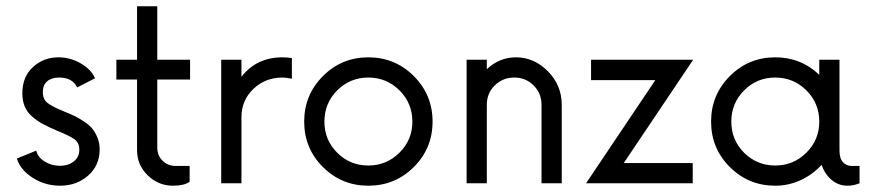

<svg xmlns="http://www.w3.org/2000/svg" viewBox="-20 -589 2805 617"><path d="M172.9 7.8Q125 7.8 85.2 -17.6Q45.4 -43 34.2 -79.6L96.7 -105Q101.1 -84 123.3 -70.1Q145.5 -56.2 172.9 -56.2Q199.2 -56.2 217 -70.1Q234.9 -84 234.9 -107.9Q234.9 -129.9 219.7 -141.1Q204.6 -152.3 163.6 -168.9Q134.8 -181.2 116.5 -191.2Q98.1 -201.2 82.3 -215.3Q66.4 -229.5 59.1 -247.6Q51.8 -265.6 51.8 -289.1Q51.8 -342.3 85.9 -373.5Q120.1 -404.8 167.5 -404.8Q206.1 -404.8 240 -385Q273.9 -365.2 285.2 -337.4L228 -308.1Q212.9 -339.8 169.9 -339.8Q146 -339.8 131.8 -327.9Q117.7 -315.9 117.7 -293Q117.7 -270 132.8 -258.1Q147.9 -246.1 189 -229.5Q208.5 -221.7 220.9 -215.6Q233.4 -209.5 250 -198.5Q266.6 -187.5 276.4 -175.8Q286.1 -164.1 293.2 -146.7Q300.3 -129.4 300.3 -108.9Q300.3 -57.6 263.4 -24.9Q226.6 7.8 172.9 7.8Z M590.8 -333.5H485.4V-115.2Q485.4 -88.9 502.7 -72.3Q520 -55.7 544.4 -55.7H589.4V-4.9Q571.8 7.8 536.1 7.8Q488.8 7.8 454.6 -25.6Q420.4 -59.1 420.4 -106.4V-333.5H354V-397H420.4V-568.8H485.4V-397H590.8Z M690.9 0V-397H755.9V-342.3Q804.7 -404.8 887.7 -404.8Q901.9 -404.8 918 -402.3V-335.9Q900.4 -339.8 887.7 -339.8Q832.5 -339.8 794.2 -303.2Q755.9 -266.6 755.9 -211.9V0Z M1163.6 7.8Q1078.1 7.8 1017.8 -52.2Q957.5 -112.3 957.5 -198.2Q957.5 -284.2 1017.8 -344.5Q1078.1 -404.8 1163.6 -404.8Q1249.5 -404.8 1309.8 -344.5Q1370.1 -284.2 1370.1 -198.2Q1370.1 -112.3 1309.8 -52.2Q1249.5 7.8 1163.6 7.8ZM1305.2 -198.2Q1305.2 -257.3 1263.7 -298.6Q1222.2 -339.8 1163.6 -339.8Q1105 -339.8 1063.7 -298.6Q1022.5 -257.3 1022.5 -198.2Q1022.5 -139.2 1063.7 -98.1Q1105 -57.1 1163.6 -57.1Q1222.2 -57.1 1263.7 -98.4Q1305.2 -139.6 1305.2 -198.2Z M1638.2 -404.8Q1696.3 -404.8 1740.7 -359.9Q1785.2 -314.9 1785.2 -252.4V0H1720.2V-252.4Q1720.2 -289.1 1694.8 -314.5Q1669.4 -339.8 1632.8 -339.8Q1595.7 -339.8 1570.1 -314.7Q1544.4 -289.6 1544.4 -252.4V0H1479.5V-397H1544.4V-366.7Q1585 -404.8 1638.2 -404.8Z M2207.5 -397 1984.4 -64.9H2206.1V0H1863.3L2085.9 -331.5H1879.4V-397Z M2717.3 -55.7H2742.2V0Q2722.2 7.8 2704.1 7.8Q2674.8 7.8 2652.8 -10.5Q2630.9 -28.8 2620.1 -59.1Q2591.3 -27.8 2552.7 -10Q2514.2 7.8 2471.2 7.8Q2385.7 7.8 2325.4 -52.2Q2265.1 -112.3 2265.1 -198.2Q2265.1 -284.2 2325.4 -344.5Q2385.7 -404.8 2471.2 -404.8Q2553.7 -404.8 2612.8 -348.6V-397H2677.7V-105.5Q2677.7 -79.6 2689 -67.6Q2700.2 -55.7 2717.3 -55.7ZM2612.8 -198.2Q2612.8 -257.3 2571.3 -298.6Q2529.8 -339.8 2471.2 -339.8Q2412.6 -339.8 2371.3 -298.6Q2330.1 -257.3 2330.1 -198.2Q2330.1 -139.2 2371.3 -98.1Q2412.6 -57.1 2471.2 -57.1Q2529.8 -57.1 2571.3 -98.4Q2612.8 -139.6 2612.8 -198.2Z"/></svg>

Font: Now
Style: Regular
Weight: 400
Designer: Alfredo Marco Pradil
Foundry: Alfredo Marco Pradil
Version: Version 1.200;hotconv 1.0.109;makeotfexe 2.5.65596